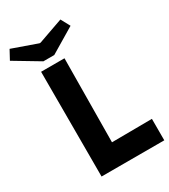

<svg xmlns="http://www.w3.org/2000/svg" viewBox="-260 -1013 982 1116"><g transform="rotate(-30 231.0 -455.0)"><path d="M83 0V-703H240L235 -142L504 -144V0ZM125 -749 -42 -849 -9 -910 158 -851H165L332 -910L365 -849L198 -749Z"/></g></svg>

Font: Ruda SemiBold
Style: Bold
Weight: 900
Designer: Mariela Monsalve and Angelina Sanchez
Foundry: Mariela Monsalve and Angelina Sanchez
Version: Version 2.000